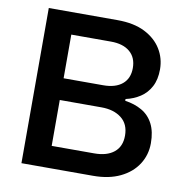

<svg xmlns="http://www.w3.org/2000/svg" viewBox="-79 -776 831 853"><g transform="rotate(10 336.5 -350.0)"><path d="M487 -502Q487 -549 456.5 -575Q426 -601 371 -601H192V-404H371Q426 -404 456.5 -429.5Q487 -455 487 -502ZM73 0V-700H383Q457 -700 506.5 -675Q556 -650 581.5 -608.5Q607 -567 607 -517Q607 -471 590 -439Q573 -407 544 -388Q515 -369 479 -361V-353Q522 -347 555 -328Q588 -309 606 -274Q624 -239 624 -187Q624 -134 596.5 -91.5Q569 -49 518 -24.5Q467 0 396 0ZM192 -99H384Q441 -99 473 -125Q505 -151 505 -200Q505 -252 470.5 -279Q436 -306 380 -306H192Z"/></g></svg>

Font: Albert Sans SemiBold
Style: Regular
Weight: 600
Designer: Andreas Rasmussen
Foundry: a.Foundry
Version: Version 1.025